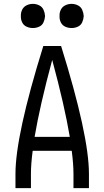

<svg xmlns="http://www.w3.org/2000/svg" viewBox="-20 -973 540 993"><path d="M60 0V-74Q60 -273 204 -735H296Q440 -273 440 -74V0H360V-74Q360 -124 351 -193H149Q140 -124 140 -74V0ZM159 -265H341Q314 -426 250 -663Q186 -426 159 -265ZM150 -828Q133 -828 117.5 -835Q102 -842 94.5 -857.5Q87 -873 88 -890Q87 -907 94.5 -922.5Q102 -938 117.5 -945.5Q133 -953 150 -953Q167 -953 182.5 -945.5Q198 -938 205 -922.5Q212 -907 213 -890Q212 -873 205 -857.5Q198 -842 182.5 -835Q167 -828 150 -828ZM350 -828Q333 -828 317.5 -835Q302 -842 294.5 -857.5Q287 -873 288 -890Q287 -907 294.5 -922.5Q302 -938 317.5 -945.5Q333 -953 350 -953Q367 -953 382.5 -945.5Q398 -938 405 -922.5Q412 -907 413 -890Q412 -873 405 -857.5Q398 -842 382.5 -835Q367 -828 350 -828Z"/></svg>

Font: Iosevka SS08
Style: Regular
Weight: 400
Monospace: yes
Designer: Belleve Invis
Foundry: Belleve Invis
Version: 2.1.0; ttfautohint (v1.8.2)